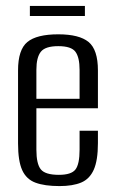

<svg xmlns="http://www.w3.org/2000/svg" viewBox="-20 -620 387 649"><path d="M181 9Q131 9 100 -2.5Q69 -14 55 -45Q41 -76 41 -135V-382Q41 -452 72.5 -478Q104 -504 177 -504Q248 -504 279.5 -478Q311 -452 311 -382V-254H103V-114Q103 -66 118 -47.5Q133 -29 179 -29Q221 -29 235 -47Q249 -65 249 -114V-178H311V-136Q311 -78 297 -46.5Q283 -15 254.5 -3Q226 9 181 9ZM103 -286H249V-384Q249 -426 235 -445Q221 -464 177 -464Q133 -464 118 -445Q103 -426 103 -384ZM81 -566V-600H267V-566Z"/></svg>

Font: Alumni Sans
Style: Regular
Weight: 400
Designer: Robert E. Leuschke
Foundry: Robert E. Leuschke
Version: Version 1.018